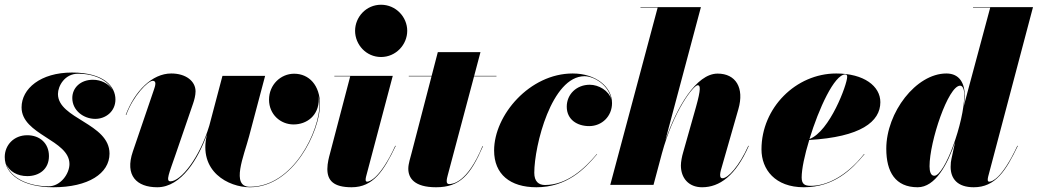

<svg xmlns="http://www.w3.org/2000/svg" viewBox="-20 -780 4378 810"><path d="M442 -132C442 -260 224.5 -278.5 224.5 -383.5C224.5 -417 253 -469 309 -469C380.5 -469 433.5 -441 454.5 -401C438.5 -427.5 406.5 -443.5 372 -443.5C319.5 -443.5 285 -409.5 285 -366.5C285 -314 332.5 -278.5 382 -278.5C425.5 -278.5 467 -309.5 467 -360.5C467 -412.5 422 -474 284 -474C151 -474 71 -406 71 -327C71 -211 273 -190 273 -88C273 -47 235.5 6 185 6C101 6 23.5 -28.5 5.5 -90C18 -56.5 54 -37 95 -37C145 -37 186.5 -66 186.5 -121.5C186.5 -176 147.5 -209.5 95 -209.5C38.5 -209.5 0 -168 0 -117.5C0 -43 76.5 10 205.5 10C352 10 442 -48 442 -132Z M720.5 -127.5 794.5 -343C799.5 -357 805 -378 805 -394.5C805 -437.5 764.5 -470 702.5 -470C621.5 -470 548.5 -395.5 510.5 -295.5L512.5 -295C542 -376.5 604.5 -439 624 -439C630.5 -439 635.5 -436.5 635.5 -427.5C635.5 -419 631.5 -408 629.5 -402L540.5 -141C505.5 -39 557 10 643.5 10C745.5 10 817 -112 853.5 -214C814 -56 945 10 1034 10C1219 10 1330 -228.5 1330 -339C1330 -420 1284 -469 1221 -469C1164 -469 1115 -422.5 1115 -359.5C1115 -297 1163.5 -255 1218.5 -255C1274 -255 1325 -292 1325 -362C1325 -366.5 1324.5 -371 1324 -375.5C1326.5 -364.5 1328 -352 1328 -339C1328 -231 1219.5 8 1034 8C952.5 8 1009 -122 1031 -205.5L1098.5 -460H918.5L863 -250C822.5 -115 743 -15 699 -15C678 -15 693.5 -49 720.5 -127.5Z M1478 -650C1478 -592 1524.5 -539.5 1587.5 -539.5C1650.5 -539.5 1698 -592 1698 -650C1698 -708 1650.5 -760 1587.5 -760C1524.5 -760 1478 -708 1478 -650ZM1649.5 -164.5 1647.5 -165C1582 -23 1536.5 -13.5 1529 -13.5C1525 -13.5 1522.5 -16 1522.5 -21C1522.5 -25.5 1523 -30 1524.5 -35.5L1637 -460H1390.5V-458H1457.5L1371.5 -130C1368.5 -119 1361 -92 1361 -67C1361 -19 1386.5 10 1463.5 10C1555 10 1599 -59.5 1649.5 -164.5Z M2017.5 -163 2015.5 -163.5C1950.5 -5.5 1886.5 -3.5 1875 -3.5C1869 -3.5 1864.5 -6.5 1864.5 -15.5C1864.5 -24.5 1867 -33.5 1869 -41L1980 -458H2074.5V-460H1980.5L2007 -560H1827L1801 -460H1704.5V-458H1800.5L1716.5 -135C1711.5 -115 1702.5 -89 1702.5 -68.5C1702.5 -29 1727.5 10 1819.5 10C1921 10 1965 -42 2017.5 -163Z M2499 -129.5 2498 -130.5C2446 -68 2371.5 0.5 2279 0.5C2252.5 0.5 2234 -14.5 2234 -51C2234 -165 2307 -458.5 2446 -458.5C2486.5 -458.5 2548 -420.5 2558.5 -362.5C2547.5 -398 2505.5 -422.5 2468 -422.5C2412.5 -422.5 2371 -382.5 2371 -330C2371 -275 2415.5 -248 2465.5 -248C2519.5 -248 2562 -289.5 2562 -345C2562 -414 2493 -470 2396 -470C2215 -470 2064.5 -295 2064.5 -145C2064.5 -45 2132 10 2243 10C2369 10 2444.5 -64 2499 -129.5Z M2916 -328 2862 -137C2857 -120.5 2852.5 -97.5 2852.5 -82C2852.5 -29 2885 10 2942 10C3015.5 10 3083.5 -38.5 3139 -164.5L3137 -165C3098.5 -79.5 3051.5 -28 3028 -28C3021.5 -28 3018 -31.5 3018 -43C3018 -48 3020 -58 3021.5 -63L3095 -319.5C3121 -409.5 3084 -469.5 3007.5 -469.5C2916.5 -469.5 2834.5 -325.5 2787 -188L2937 -750H2682V-748H2754.5L2554.5 0H2737L2772.5 -133C2821 -311.5 2905.5 -420.5 2923.5 -420.5C2934.5 -420.5 2938 -406 2916 -328Z M3362 -31.5C3362 -66.5 3374.5 -126 3394 -189.5C3611 -202 3694 -266.5 3694 -349C3694 -416.5 3625 -470 3508 -470C3337.5 -470 3192.5 -325 3192.5 -150C3192.5 -65 3250 10 3371 10C3497.5 10 3573 -64 3627 -129.5L3625.5 -130.5C3549.5 -34.5 3465.5 4 3401 4C3374.5 4 3362 -3.5 3362 -31.5ZM3546 -466C3552 -466 3554 -462.5 3554 -455.5C3554 -424 3480.5 -225.5 3395 -193.5C3434 -321.5 3500 -466 3546 -466Z M4050 -376C4050 -428 4028.5 -470 3972.5 -470C3844.5 -470 3719 -305.5 3719 -152.5C3719 -55 3757 10 3851.5 10C3925 10 3977 -84.5 4009.5 -181.5L3994 -110C3992 -101.5 3990.5 -91 3990.5 -76C3990.5 -26 4019.5 10 4088 10C4179.5 10 4223.5 -59.5 4274 -164.5L4272 -165C4205.5 -23 4163.5 -13.5 4153.5 -13.5C4148 -13.5 4147 -18 4147 -21C4147 -25.5 4147.5 -29.5 4149 -35.5L4338 -750H4085V-748H4157.5L4046 -333C4048.5 -352 4050 -366.5 4050 -376ZM4048 -379C4048 -264 3965.5 -38.5 3921.5 -38.5C3907 -38.5 3901.5 -56 3901.5 -78.5C3901.5 -183.5 3980.5 -418.5 4030.5 -418.5C4040.5 -418.5 4048 -406 4048 -379Z"/></svg>

Font: Bodoni* 96pt Fatface
Style: Italic
Weight: 900
Italic angle: -13°
Version: Version 2.3